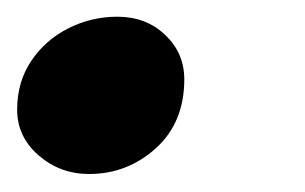

<svg xmlns="http://www.w3.org/2000/svg" viewBox="-20 -184 356 224"><path d="M117 -164.5Q150.5 -164.5 172.8 -143.2Q195 -122 195 -91.5Q195 -41 161.8 -11Q128.5 19 84 19Q50 19 25 -2.8Q0 -24.5 0 -56Q0 -88.5 16.5 -113Q33 -137.5 59.8 -151Q86.5 -164.5 117 -164.5Z"/></svg>

Font: Grandstander SemiBold
Style: Italic
Weight: 600
Italic angle: -15°
Designer: Tyler Finck
Foundry: Etcetera Type Co
Version: Version 1.200; ttfautohint (v1.8.3)